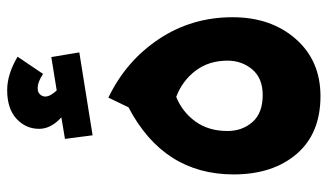

<svg xmlns="http://www.w3.org/2000/svg" viewBox="-209 -685 913 535"><g transform="rotate(-90 247.5 -417.5)"><path d="M138 -616 128 -693 188 -703Q156 -732 156 -765Q156 -802 184 -828Q212 -854 264 -854Q308 -854 357 -825L309 -754Q287 -769 269 -769Q258 -769 252 -762.5Q246 -756 246 -748Q246 -734 263 -716L356 -731L369 -653ZM243 -572Q345 -523 406 -431.5Q467 -340 467 -226Q467 -119 406.5 -50Q346 19 247 19Q143 19 86 -47.5Q29 -114 29 -223Q29 -418 216 -516ZM250 -142Q297 -142 321.5 -171Q346 -200 346 -240Q346 -292 318 -329Q290 -366 245 -383Q203 -366 176.5 -329.5Q150 -293 150 -240Q150 -199 175 -170.5Q200 -142 250 -142Z"/></g></svg>

Font: FiraGO ExtraBold
Style: Regular
Weight: 800
Designer: bBox Type
Foundry: bBox Type GmbH
Version: Version 1.001;PS 001.001;hotconv 1.0.88;makeotf.lib2.5.64775